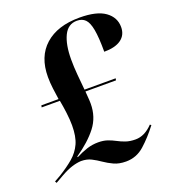

<svg xmlns="http://www.w3.org/2000/svg" viewBox="-136 -823 827 932"><g transform="rotate(-20 277.0 -357.0)"><path d="M356 10Q320 10 294 -2Q268 -14 246.5 -29Q225 -44 202.5 -55.5Q180 -67 150 -67Q128 -66 102.5 -58Q77 -50 45 -32L3 -8L-2 -17L30 -35Q74 -62 105 -88.5Q136 -115 152.5 -151Q169 -187 169 -245Q169 -274 164.5 -310Q160 -346 154 -377H60L62 -387H151Q147 -414 143 -444.5Q139 -475 139 -505Q139 -610 203 -667Q267 -724 381 -724Q470 -724 513 -693Q556 -662 556 -612Q556 -571 525.5 -549Q495 -527 438 -527Q438 -601 430.5 -641.5Q423 -682 407 -698Q391 -714 364 -714Q318 -714 296 -668.5Q274 -623 274 -546Q274 -508 277.5 -468.5Q281 -429 285 -387H446L444 -377H286Q287 -360 288.5 -344.5Q290 -329 290 -313Q290 -244 250.5 -193Q211 -142 141 -94L142 -90Q173 -106 201 -115Q229 -124 259 -124Q286 -124 306.5 -117Q327 -110 345.5 -100Q364 -90 385.5 -82.5Q407 -75 436 -75Q483 -75 525 -119L531 -114Q492 -63 451 -26.5Q410 10 356 10Z"/></g></svg>

Font: Noto Serif Display SemiCondensed
Style: Bold Italic
Weight: 700
Width: 4
Italic angle: -12°
Designer: Monotype Design Team
Foundry: Monotype Imaging Inc.
Version: Version 2.009